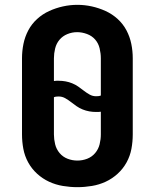

<svg xmlns="http://www.w3.org/2000/svg" viewBox="-20 -766 640 794"><path d="M300 8Q270 8 240 3Q210 -2 183 -14.5Q156 -27 133.5 -47.5Q111 -68 96.5 -94.5Q82 -121 76.5 -150.5Q71 -180 71 -210V-525Q71 -555 77 -584.5Q83 -614 97 -640.5Q111 -667 133.5 -687.5Q156 -708 183.5 -720.5Q211 -733 240.5 -739.5Q270 -746 300 -746Q330 -746 359.5 -739.5Q389 -733 416.5 -720.5Q444 -708 466.5 -687.5Q489 -667 503 -640.5Q517 -614 523 -584.5Q529 -555 529 -525V-210Q529 -180 523.5 -150.5Q518 -121 503.5 -94.5Q489 -68 466.5 -47.5Q444 -27 417 -14.5Q390 -2 360 3Q330 8 300 8ZM377 -368Q382 -368 387 -368.5Q392 -369 397 -371V-525Q397 -545 392 -566Q387 -587 373.5 -602.5Q360 -618 339.5 -625.5Q319 -633 299 -633Q278 -633 258.5 -625Q239 -617 226 -601.5Q213 -586 208 -565.5Q203 -545 203 -525V-431Q208 -432 213 -432Q218 -432 223 -432Q237 -432 251 -429.5Q265 -427 278.5 -421.5Q292 -416 303.5 -408Q315 -400 326.5 -391Q338 -382 350.5 -375Q363 -368 377 -368ZM300 -102Q321 -102 340.5 -109.5Q360 -117 373.5 -133Q387 -149 392 -169.5Q397 -190 397 -210V-304Q392 -303 387 -303Q382 -303 377 -303Q363 -303 349 -305.5Q335 -308 321.5 -313.5Q308 -319 296.5 -327Q285 -335 273.5 -344Q262 -353 249.5 -360Q237 -367 223 -367Q218 -367 213 -366.5Q208 -366 203 -364V-210Q203 -190 208 -169.5Q213 -149 226.5 -133Q240 -117 259.5 -109.5Q279 -102 300 -102Z"/></svg>

Font: Iosevka Custom XBdEx
Style: Regular
Weight: 800
Width: 7
Monospace: yes
Designer: Belleve Invis
Foundry: Belleve Invis
Version: Version 11.2.4; ttfautohint (v1.8.4)